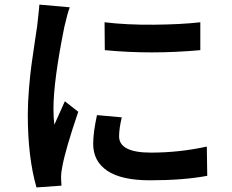

<svg xmlns="http://www.w3.org/2000/svg" viewBox="-20 -779 1017 840"><path d="M437.5 -681.6Q532.2 -669.9 652.3 -670.9Q772.5 -671.9 856.4 -681.6V-559.6Q640.6 -540 438.5 -559.6ZM101.6 -277.3Q101.6 -329.1 106.9 -392.6Q112.3 -456.1 117.7 -495.1Q123 -534.2 132.3 -596.2Q141.6 -658.2 142.6 -665Q152.3 -751 152.3 -758.8L285.2 -747.1Q275.4 -721.7 261.7 -662.1Q213.9 -425.8 213.9 -302.7Q213.9 -261.7 217.8 -233.4Q236.3 -274.4 263.7 -335.9L322.3 -290Q266.6 -126 252.9 -51.8Q247.1 -22.5 247.1 -5.9Q247.1 7.8 249 33.2L139.6 41Q101.6 -90.8 101.6 -277.3ZM387.7 -149.4Q387.7 -200.2 404.3 -275.4L512.7 -265.6Q501 -215.8 501 -182.6Q501 -111.3 640.6 -111.3Q763.7 -111.3 884.8 -137.7L886.7 -9.8Q782.2 9.8 635.7 9.8Q511.7 9.8 449.7 -31.7Q387.7 -73.2 387.7 -149.4Z"/></svg>

Font: Min Sans Bold
Style: Regular
Weight: 700
Designer: Jinseong-Kim, NotoSansCJK, Nunito
Foundry: Jinseong-Kim
Version: Version 1.400;Glyphs 3.1.2 (3151)